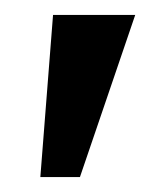

<svg xmlns="http://www.w3.org/2000/svg" viewBox="-20 -138 225 257"><path d="M51 -118H161L87 99H34Z"/></svg>

Font: Osterbar
Style: Regular
Weight: 500
Width: 3
Designer: Peter Wiegel, Basierend auf Erbar schmal-halbfette Grotesk v. Jacob Erbar
Foundry: Peter Wiegel
Version: Version 1.0